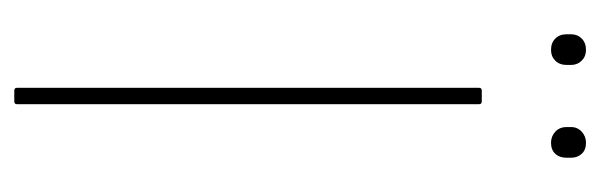

<svg xmlns="http://www.w3.org/2000/svg" viewBox="-306 -535 841 269"><g transform="rotate(90 114.5 -400.5)"><path d="M107 0Q103 0 103 -4V-651Q103 -655 107 -655H122Q126 -655 126 -651V-4Q126 0 122 0ZM50 -752Q40 -752 34 -758Q28 -764 28 -774V-780Q28 -789 34 -795Q40 -801 50 -801Q59 -801 65 -795Q71 -789 71 -780V-774Q71 -764 65 -758Q59 -752 50 -752ZM180 -752Q171 -752 164.5 -758Q158 -764 158 -774V-780Q158 -789 164.5 -795Q171 -801 180 -801Q190 -801 195.5 -795Q201 -789 201 -780V-774Q201 -764 195.5 -758Q190 -752 180 -752Z"/></g></svg>

Font: Sofia Sans Thin
Style: Regular
Weight: 250
Designer: Botio Nikoltchev, Ani Petrova
Foundry: lettersoup
Version: Version 4.101